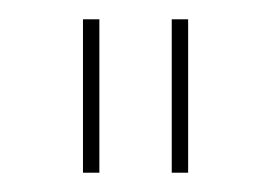

<svg xmlns="http://www.w3.org/2000/svg" viewBox="-20 -700 281 199"><path d="M175 -680V-521H158V-680ZM83 -680V-521H66V-680Z"/></svg>

Font: Work Sans Thin
Style: Regular
Weight: 250
Designer: Wei Huang
Foundry: Wei Huang
Version: Version 2.012